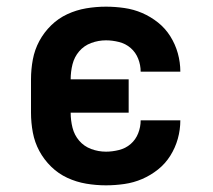

<svg xmlns="http://www.w3.org/2000/svg" viewBox="-20 -548 640 576"><path d="M298 8Q268 8 238.5 3Q209 -2 182 -14.5Q155 -27 133.5 -48Q112 -69 98 -95Q84 -121 78.5 -150.5Q73 -180 73 -210V-310Q73 -340 78.5 -369.5Q84 -399 98 -425Q112 -451 133.5 -472Q155 -493 182 -505.5Q209 -518 238.5 -523Q268 -528 298 -528Q325 -528 353 -524Q381 -520 406.5 -509Q432 -498 454 -480.5Q476 -463 491 -439Q506 -415 513.5 -388Q521 -361 521 -333H402Q402 -353 394.5 -372Q387 -391 372 -404Q357 -417 337 -422Q317 -427 298 -427Q275 -427 253.5 -419Q232 -411 217.5 -394Q203 -377 197.5 -355Q192 -333 192 -310H366V-210H192Q192 -187 197.5 -165Q203 -143 217.5 -126Q232 -109 253.5 -101Q275 -93 298 -93Q317 -93 337 -98Q357 -103 372 -116Q387 -129 394.5 -148Q402 -167 402 -187H521Q521 -159 513.5 -132Q506 -105 491 -81Q476 -57 454 -39.5Q432 -22 406.5 -11Q381 0 353 4Q325 8 298 8Z"/></svg>

Font: Iosevka Fixed Extended
Style: Bold
Weight: 700
Width: 7
Monospace: yes
Designer: Belleve Invis
Foundry: Belleve Invis
Version: Version 24.1.1; ttfautohint (v1.8.4)